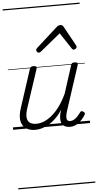

<svg xmlns="http://www.w3.org/2000/svg" viewBox="-86 -1057 818 1604"><g transform="rotate(-5 323.0 -255.0)"><path d="M186 17Q139 17 107 -4.5Q75 -26 67 -68.5Q59 -111 80 -175L184 -494Q189 -506 195.5 -510.5Q202 -515 215 -515Q232 -515 238 -509Q244 -503 240 -491L133 -167Q119 -125 121 -94.5Q123 -64 142.5 -48.5Q162 -33 200 -33Q228 -33 260.5 -45.5Q293 -58 327 -85.5Q361 -113 393.5 -156.5Q426 -200 455 -262L530 -495Q534 -508 540 -512Q546 -516 559 -516Q576 -516 582.5 -510.5Q589 -505 585 -493L461 -113Q453 -87 452 -68Q451 -49 459 -40Q467 -31 483 -31Q499 -31 515 -40.5Q531 -50 544.5 -64.5Q558 -79 568 -93Q572 -101 579 -104Q586 -107 597 -100Q608 -94 609 -86.5Q610 -79 605 -71Q593 -51 574.5 -31Q556 -11 531 3Q506 17 476 17Q452 17 435.5 9Q419 1 410 -13.5Q401 -28 400 -49Q399 -70 404 -97L415 -132Q387 -90 357 -61Q327 -32 296.5 -15Q266 2 238 9.5Q210 17 186 17ZM272 -623Q263 -623 256.5 -630Q250 -637 250 -645Q250 -650 252 -654Q254 -658 258 -662L439 -825Q447 -832 454.5 -834.5Q462 -837 470 -837Q477 -837 483 -834Q489 -831 494 -823L584 -660Q586 -655 587.5 -651Q589 -647 589 -644Q589 -635 580 -629Q571 -623 564 -623Q558 -623 554 -626Q550 -629 547 -634L458 -769L293 -634Q286 -629 281.5 -626Q277 -623 272 -623ZM0 490H646V500H0ZM0 -20H646V0H0ZM0 -505H646V-500H0ZM0 -1010H646V-1000H0Z"/></g></svg>

Font: Playwrite MX Guides
Style: Regular
Weight: 400
Designer: Veronika Burian, José Scaglione
Foundry: TypeTogether
Version: Version 1.003